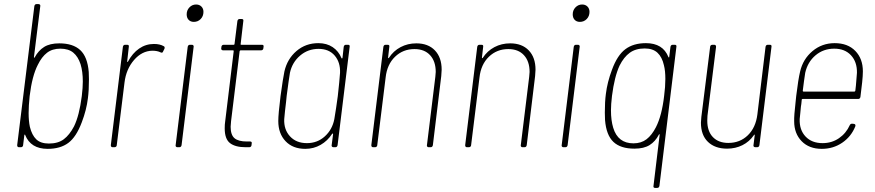

<svg xmlns="http://www.w3.org/2000/svg" viewBox="-20 -720 4279 939"><path d="M415 -332Q415 -278 410 -240Q403 -182 380 -122Q353 -50 314 -21Q275 8 213 8Q130 8 103 -60Q103 -62 101.5 -62Q100 -62 99 -59L93 -10Q93 -6 90 -3Q87 0 82 0H73Q64 0 64 -10L148 -690Q150 -700 159 -700H168Q173 -700 175.5 -697Q178 -694 177 -690L146 -441Q146 -438 147.5 -437.5Q149 -437 150 -440Q168 -473 196 -490.5Q224 -508 270 -508Q337 -508 372.5 -475Q408 -442 414 -368Q415 -357 415 -332ZM380 -250Q385 -292 385 -321Q385 -370 374 -406Q362 -443 338.5 -462.5Q315 -482 275 -482Q236 -482 210 -462Q184 -442 165 -403Q137 -349 125 -250Q120 -202 120 -167Q120 -129 126 -100Q136 -59 157.5 -38.5Q179 -18 219 -18Q264 -18 292 -39Q320 -60 342 -102Q368 -155 380 -250Z M781 -494Q784 -493 785 -489Q786 -485 784 -481L778 -469Q775 -459 765 -464Q749 -472 725 -472Q674 -471 635.5 -426.5Q597 -382 589 -317L551 -10Q551 -6 548 -3Q545 0 540 0H531Q522 0 522 -10L581 -491Q583 -501 592 -501H602Q612 -501 610 -491L602 -420Q601 -417 602.5 -417Q604 -417 606 -419Q628 -460 660.5 -482.5Q693 -505 733 -505Q762 -505 781 -494Z M893 -650Q893 -670 906.5 -684Q920 -698 939 -698Q955 -698 965 -688Q975 -678 975 -662Q975 -641 961.5 -627Q948 -613 928 -613Q912 -613 902.5 -623Q893 -633 893 -650ZM839 -10 898 -491Q900 -501 909 -501H919Q923 -501 925.5 -498Q928 -495 927 -491L868 -10Q866 0 857 0H847Q843 0 840.5 -3Q838 -6 839 -10Z M1258 -474H1157Q1154 -474 1152 -470L1110 -127Q1108 -107 1108 -100Q1108 -60 1127 -44Q1146 -28 1187 -28H1203Q1213 -28 1211 -18L1210 -10Q1210 -6 1207 -3Q1204 0 1199 0H1181Q1131 0 1105 -20Q1079 -40 1079 -92Q1079 -112 1081 -124L1123 -470Q1123 -474 1120 -474H1070Q1066 -474 1063.5 -477Q1061 -480 1062 -484L1063 -491Q1063 -495 1066 -498Q1069 -501 1074 -501H1123Q1127 -501 1127 -505L1141 -617Q1143 -627 1152 -627H1162Q1172 -627 1170 -617L1157 -505Q1156 -504 1157 -502.5Q1158 -501 1160 -501H1261Q1271 -501 1269 -491L1268 -484Q1268 -480 1265 -477Q1262 -474 1258 -474Z M1672 -501H1682Q1692 -501 1690 -491L1631 -10Q1629 0 1620 0H1611Q1606 0 1603.5 -3Q1601 -6 1602 -10L1609 -64Q1609 -67 1607.5 -67Q1606 -67 1604 -65Q1582 -31 1548 -11.5Q1514 8 1473 8Q1412 8 1376.5 -29.5Q1341 -67 1341 -128Q1341 -162 1352 -250Q1364 -338 1371 -371Q1385 -432 1430 -470.5Q1475 -509 1537 -509Q1578 -509 1607 -489.5Q1636 -470 1650 -436Q1651 -434 1652.5 -434Q1654 -434 1655 -437L1661 -491Q1663 -501 1672 -501ZM1632 -250Q1640 -321 1643 -364Q1645 -415 1617 -448Q1589 -481 1538 -481Q1486 -481 1447.5 -448Q1409 -415 1398 -364Q1393 -335 1382 -251L1379 -221Q1373 -173 1370 -137Q1368 -86 1398.5 -53Q1429 -20 1481 -20Q1532 -20 1568.5 -53Q1605 -86 1615 -137Q1624 -190 1632 -250Z M2140 -379Q2140 -370 2138 -348L2097 -10Q2095 0 2086 0H2076Q2072 0 2069.5 -3Q2067 -6 2068 -10L2109 -344Q2111 -360 2111 -368Q2111 -420 2083.5 -450Q2056 -480 2007 -480Q1951 -480 1912 -442.5Q1873 -405 1866 -341L1825 -10Q1825 -6 1822 -3Q1819 0 1814 0H1805Q1796 0 1796 -10L1855 -491Q1857 -501 1866 -501H1876Q1886 -501 1884 -491L1878 -439Q1878 -433 1882 -437Q1904 -471 1939 -489.5Q1974 -508 2016 -508Q2074 -508 2107 -473.5Q2140 -439 2140 -379Z M2599 -379Q2599 -370 2597 -348L2556 -10Q2554 0 2545 0H2535Q2531 0 2528.5 -3Q2526 -6 2527 -10L2568 -344Q2570 -360 2570 -368Q2570 -420 2542.5 -450Q2515 -480 2466 -480Q2410 -480 2371 -442.5Q2332 -405 2325 -341L2284 -10Q2284 -6 2281 -3Q2278 0 2273 0H2264Q2255 0 2255 -10L2314 -491Q2316 -501 2325 -501H2335Q2345 -501 2343 -491L2337 -439Q2337 -433 2341 -437Q2363 -471 2398 -489.5Q2433 -508 2475 -508Q2533 -508 2566 -473.5Q2599 -439 2599 -379Z M2781 -650Q2781 -670 2794.5 -684Q2808 -698 2827 -698Q2843 -698 2853 -688Q2863 -678 2863 -662Q2863 -641 2849.5 -627Q2836 -613 2816 -613Q2800 -613 2790.5 -623Q2781 -633 2781 -650ZM2727 -10 2786 -491Q2788 -501 2797 -501H2807Q2811 -501 2813.5 -498Q2816 -495 2815 -491L2756 -10Q2754 0 2745 0H2735Q2731 0 2728.5 -3Q2726 -6 2727 -10Z M3270 -501H3280Q3290 -501 3288 -491L3205 189Q3203 199 3194 199H3184Q3174 199 3176 189L3206 -60Q3207 -63 3205 -63.5Q3203 -64 3202 -61Q3185 -28 3157 -10.5Q3129 7 3083 7Q3015 7 2980 -26Q2945 -59 2939 -133Q2938 -144 2938 -169Q2938 -223 2943 -260Q2950 -318 2973 -379Q2999 -450 3038.5 -479.5Q3078 -509 3139 -509Q3222 -509 3249 -441Q3250 -439 3251.5 -439Q3253 -439 3253 -442L3259 -491Q3261 -501 3270 -501ZM3228 -251Q3234 -296 3234 -334Q3234 -374 3227 -401Q3218 -441 3195.5 -462Q3173 -483 3133 -483Q3089 -483 3060 -462Q3031 -441 3010 -399Q2985 -345 2973 -251Q2968 -209 2968 -180Q2968 -131 2979 -95Q3002 -19 3078 -19Q3116 -19 3142 -39Q3168 -59 3188 -98Q3217 -155 3228 -251Z M3735 -501H3745Q3755 -501 3753 -491L3694 -10Q3692 0 3683 0H3674Q3669 0 3666.5 -3Q3664 -6 3665 -10L3671 -58Q3672 -61 3670 -61.5Q3668 -62 3667 -59Q3645 -27 3611 -10Q3577 7 3536 7Q3477 7 3442.5 -26Q3408 -59 3408 -120Q3408 -128 3410 -148L3453 -491Q3453 -495 3456 -498Q3459 -501 3464 -501H3473Q3482 -501 3482 -491L3440 -154Q3439 -145 3439 -130Q3439 -78 3466.5 -49.5Q3494 -21 3542 -21Q3599 -21 3637.5 -58.5Q3676 -96 3684 -160L3724 -491Q3726 -501 3735 -501Z M4136 -108Q4140 -116 4149 -115L4157 -114Q4166 -112 4163 -102Q4143 -52 4099 -22Q4055 8 3999 8Q3937 8 3900.5 -29.5Q3864 -67 3864 -127Q3863 -153 3871 -222L3874 -251Q3884 -333 3893 -370Q3907 -431 3953.5 -470Q4000 -509 4062 -509Q4126 -509 4163 -471Q4200 -433 4200 -371Q4200 -350 4196.5 -317.5Q4193 -285 4188 -246Q4186 -236 4177 -236H3905Q3901 -236 3901 -232Q3899 -208 3897 -199Q3896 -183 3894 -167.5Q3892 -152 3891 -138Q3889 -85 3919.5 -52.5Q3950 -20 4003 -20Q4048 -20 4083 -44Q4118 -68 4136 -108ZM3918 -364 3912 -323 3906 -276Q3906 -272 3910 -272H4158Q4162 -272 4163 -276L4166 -302L4171 -364Q4172 -417 4142 -449.5Q4112 -482 4060 -482Q4007 -482 3968.5 -449.5Q3930 -417 3918 -364Z"/></svg>

Font: Barlow Semi Condensed Thin
Style: Italic
Weight: 250
Width: 4
Italic angle: -7°
Designer: Jeremy Tribby
Foundry: Tribby Type
Version: Version 1.408